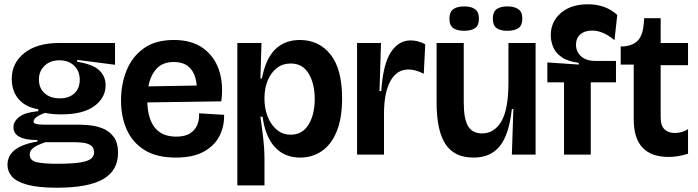

<svg xmlns="http://www.w3.org/2000/svg" viewBox="-20 -723 3263 898"><path d="M247 155Q159 155 108 141Q57 127 36 103Q15 79 15 48Q15 -38 155 -61V-68Q43 -68 43 -128Q43 -155 69.5 -176Q96 -197 159 -203V-212Q99 -222 67 -259.5Q35 -297 35 -354Q35 -429 94.5 -475.5Q154 -522 257 -522H518V-420L341 -443V-434Q416 -422 445 -393.5Q474 -365 474 -325Q474 -266 421.5 -227Q369 -188 265 -188Q223 -188 191 -195Q162 -185 149.5 -174.5Q137 -164 137 -155Q137 -145 152 -142.5Q167 -140 187 -140H346Q364 -140 395 -137.5Q426 -135 457.5 -123.5Q489 -112 510.5 -84.5Q532 -57 532 -8Q532 75 462 115Q392 155 247 155ZM260 -263Q303 -263 328 -286.5Q353 -310 353 -350Q353 -390 327 -415.5Q301 -441 258 -441Q215 -441 188.5 -415.5Q162 -390 162 -351Q162 -311 188.5 -287Q215 -263 260 -263ZM244 43Q316 43 354 37Q392 31 406 19Q420 7 420 -10Q420 -34 403.5 -44Q387 -54 364 -56Q341 -58 324 -58H192Q150 -43 134.5 -30.5Q119 -18 119 0Q119 29 154 36Q189 43 244 43Z M802 14Q712 14 655.5 -21.5Q599 -57 572.5 -117.5Q546 -178 546 -253Q546 -329 572 -393.5Q598 -458 652.5 -497Q707 -536 793 -536Q875 -536 928 -499Q981 -462 1003.5 -397.5Q1026 -333 1015 -249L669 -244Q675 -84 804 -84Q846 -84 870 -100Q894 -116 903.5 -141Q913 -166 911 -193L1028 -186Q1030 -136 1008 -90Q986 -44 935.5 -15Q885 14 802 14ZM793 -433Q741 -433 712.5 -402Q684 -371 674 -319L900 -323Q896 -375 869.5 -404Q843 -433 793 -433Z M1090 144V-314V-522H1203L1198 -356H1205Q1223 -450 1268 -493Q1313 -536 1382 -536Q1472 -536 1526 -468Q1580 -400 1580 -263Q1580 -169 1554.5 -107.5Q1529 -46 1484.5 -16Q1440 14 1384 14Q1311 14 1266 -34.5Q1221 -83 1208 -177H1198Q1206 -121 1211.5 -73Q1217 -25 1217 16V144ZM1340 -93Q1394 -93 1423 -140Q1452 -187 1452 -260Q1452 -332 1423.5 -379Q1395 -426 1340 -426Q1302 -426 1274.5 -404.5Q1247 -383 1232 -346.5Q1217 -310 1217 -267V-258Q1217 -218 1231 -180Q1245 -142 1273 -117.5Q1301 -93 1340 -93Z M1650 0V-266V-522H1762L1755 -297H1763Q1772 -425 1808.5 -479.5Q1845 -534 1900 -534Q1935 -534 1969 -516L1962 -378Q1924 -398 1890 -398Q1836 -398 1806 -344Q1776 -290 1776 -191V0Z M2194 14Q2105 14 2063.5 -49Q2022 -112 2022 -244V-522H2149V-245Q2149 -166 2169.5 -132.5Q2190 -99 2234 -99Q2292 -99 2325 -155.5Q2358 -212 2358 -337V-522H2485V-251V0H2374L2381 -213H2374Q2361 -94 2318 -40Q2275 14 2194 14ZM2353 -579Q2320 -579 2302.5 -591.5Q2285 -604 2285 -636Q2285 -667 2302.5 -680Q2320 -693 2353 -693Q2386 -693 2404.5 -680Q2423 -667 2423 -635Q2423 -604 2405 -591.5Q2387 -579 2353 -579ZM2151 -579Q2118 -579 2100 -591.5Q2082 -604 2082 -636Q2082 -667 2100 -680Q2118 -693 2151 -693Q2184 -693 2202 -680Q2220 -667 2220 -635Q2220 -604 2202 -591.5Q2184 -579 2151 -579Z M2618 0V-338H2540V-431L2687 -421V-429Q2635 -436 2606.5 -456Q2578 -476 2567 -503.5Q2556 -531 2556 -558Q2556 -622 2603.5 -662.5Q2651 -703 2730 -703Q2813 -703 2867 -653L2854 -535Q2801 -580 2749 -580Q2714 -580 2694 -562Q2674 -544 2674 -514Q2674 -481 2698 -459.5Q2722 -438 2765 -438H2861V-338H2743V0Z M3108 11Q2944 11 2944 -164V-421H2883V-506H2898Q2945 -511 2966 -536.5Q2987 -562 2991 -613L2993 -638H3070V-522H3198V-418H3070V-174Q3070 -135 3088 -118Q3106 -101 3136 -101Q3170 -101 3198 -119V-4Q3172 4 3150 7.5Q3128 11 3108 11Z"/></svg>

Font: Bricolage Grotesque 96pt SemiBold
Style: Regular
Weight: 600
Designer: Mathieu Triay
Foundry: Atelier Triay
Version: Version 1.001; ttfautohint (v1.8.4.7-5d5b);gftools[0.9.33.de